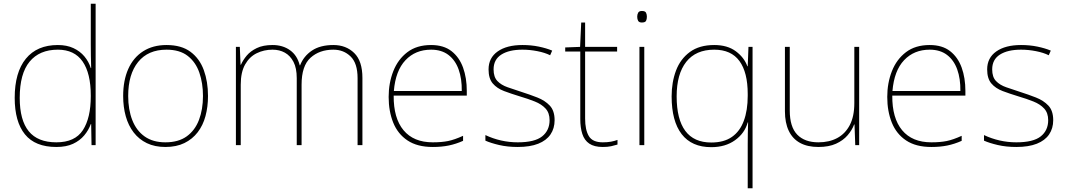

<svg xmlns="http://www.w3.org/2000/svg" viewBox="-20 -780 5728 1032"><path d="M283 10Q169 10 114 -58Q59 -126 59 -254Q59 -391 119 -464.5Q179 -538 291 -538Q339 -538 374.5 -521.5Q410 -505 433.5 -477Q457 -449 468 -414H470Q469 -448 468.5 -480Q468 -512 468 -543V-760H494V0H472L470 -113H468Q456 -80 432.5 -52Q409 -24 372.5 -7Q336 10 283 10ZM283 -15Q383 -15 425.5 -80.5Q468 -146 468 -263V-266Q468 -386 424 -449.5Q380 -513 291 -513Q192 -513 139 -448.5Q86 -384 86 -254Q86 -134 134.5 -74.5Q183 -15 283 -15Z M1098 -264Q1098 -206 1084.5 -156Q1071 -106 1042.5 -69Q1014 -32 971 -11Q928 10 869 10Q812 10 769.5 -10.5Q727 -31 698.5 -68Q670 -105 656 -155Q642 -205 642 -264Q642 -348 669.5 -409.5Q697 -471 749.5 -504.5Q802 -538 875 -538Q955 -538 1004 -501.5Q1053 -465 1075.5 -403Q1098 -341 1098 -264ZM669 -264Q669 -191 691 -134.5Q713 -78 757.5 -46.5Q802 -15 869 -15Q939 -15 983.5 -47Q1028 -79 1049.5 -135.5Q1071 -192 1071 -264Q1071 -333 1051.5 -389.5Q1032 -446 989 -479.5Q946 -513 875 -513Q776 -513 722.5 -447Q669 -381 669 -264Z M1772 -538Q1840 -538 1884 -495Q1928 -452 1928 -361V0H1902V-360Q1902 -440 1864.5 -476.5Q1827 -513 1772 -513Q1697 -513 1649 -469.5Q1601 -426 1601 -325V0H1575V-360Q1575 -414 1557.5 -447.5Q1540 -481 1511 -497Q1482 -513 1445 -513Q1399 -513 1360 -494Q1321 -475 1297.5 -433.5Q1274 -392 1274 -325V0H1248V-528H1269L1273 -432H1275Q1286 -457 1306 -481Q1326 -505 1360 -521.5Q1394 -538 1445 -538Q1500 -538 1539 -510Q1578 -482 1591 -429H1593Q1612 -478 1656.5 -508Q1701 -538 1772 -538Z M2297 -538Q2365 -538 2407 -505Q2449 -472 2469 -416.5Q2489 -361 2489 -291V-266H2096Q2095 -145 2149 -80Q2203 -15 2306 -15Q2354 -15 2388.5 -22Q2423 -29 2469 -50V-23Q2431 -6 2392.5 2Q2354 10 2306 10Q2223 10 2170.5 -25Q2118 -60 2093.5 -121Q2069 -182 2069 -259Q2069 -334 2094 -397.5Q2119 -461 2169.5 -499.5Q2220 -538 2297 -538ZM2297 -513Q2213 -513 2159.5 -456.5Q2106 -400 2097 -291H2462Q2463 -357 2445 -407Q2427 -457 2390 -485Q2353 -513 2297 -513Z M2961 -134Q2961 -90 2939 -57.5Q2917 -25 2873 -7.5Q2829 10 2763 10Q2708 10 2663 -0.5Q2618 -11 2589 -24V-54Q2629 -35 2673 -25Q2717 -15 2763 -15Q2854 -15 2894 -47Q2934 -79 2934 -134Q2934 -173 2912.5 -196.5Q2891 -220 2854.5 -234.5Q2818 -249 2774 -262Q2728 -276 2689.5 -290.5Q2651 -305 2628.5 -331.5Q2606 -358 2606 -407Q2606 -469 2655 -503.5Q2704 -538 2788 -538Q2835 -538 2876 -529.5Q2917 -521 2948 -508L2937 -483Q2909 -497 2868.5 -505Q2828 -513 2788 -513Q2716 -513 2674.5 -486.5Q2633 -460 2633 -407Q2633 -366 2653.5 -344.5Q2674 -323 2708.5 -311Q2743 -299 2783 -286Q2827 -272 2868 -256Q2909 -240 2935 -212.5Q2961 -185 2961 -134Z M3220 -15Q3245 -15 3264 -18.5Q3283 -22 3299 -28V-3Q3283 2 3264.5 6Q3246 10 3220 10Q3174 10 3147.5 -8Q3121 -26 3110 -60Q3099 -94 3099 -140V-503H3018V-525L3098 -528L3104 -659H3125V-528H3297V-503H3125V-143Q3125 -82 3145 -48.5Q3165 -15 3220 -15Z M3443 -528V0H3417V-528ZM3430 -721Q3448 -721 3452.5 -711.5Q3457 -702 3457 -690Q3457 -677 3452.5 -668Q3448 -659 3430 -659Q3415 -659 3410 -668Q3405 -677 3405 -690Q3405 -702 3410 -711.5Q3415 -721 3430 -721Z M3999 -3Q3999 -27 3999.5 -62Q4000 -97 4001 -122H3999Q3983 -64 3931 -26.5Q3879 11 3803 11Q3698 11 3644 -59Q3590 -129 3590 -262Q3590 -338 3613.5 -400.5Q3637 -463 3688 -500.5Q3739 -538 3819 -538Q3890 -538 3935 -504.5Q3980 -471 3997 -424H3999L4003 -528H4025V232H3999ZM3803 -14Q3871 -14 3914 -44Q3957 -74 3978 -130.5Q3999 -187 3999 -265V-275Q3999 -391 3954.5 -452Q3910 -513 3819 -513Q3720 -513 3668.5 -447.5Q3617 -382 3617 -262Q3617 -139 3663.5 -76.5Q3710 -14 3803 -14Z M4598 -528V0H4577L4573 -111H4571Q4560 -81 4536 -53Q4512 -25 4473.5 -7.5Q4435 10 4379 10Q4320 10 4280 -12Q4240 -34 4219.5 -77Q4199 -120 4199 -182V-528H4225V-186Q4225 -98 4265 -56.5Q4305 -15 4379 -15Q4437 -15 4480 -38Q4523 -61 4547.5 -107.5Q4572 -154 4572 -226V-528Z M4977 -538Q5045 -538 5087 -505Q5129 -472 5149 -416.5Q5169 -361 5169 -291V-266H4776Q4775 -145 4829 -80Q4883 -15 4986 -15Q5034 -15 5068.5 -22Q5103 -29 5149 -50V-23Q5111 -6 5072.5 2Q5034 10 4986 10Q4903 10 4850.5 -25Q4798 -60 4773.5 -121Q4749 -182 4749 -259Q4749 -334 4774 -397.5Q4799 -461 4849.5 -499.5Q4900 -538 4977 -538ZM4977 -513Q4893 -513 4839.5 -456.5Q4786 -400 4777 -291H5142Q5143 -357 5125 -407Q5107 -457 5070 -485Q5033 -513 4977 -513Z M5641 -134Q5641 -90 5619 -57.5Q5597 -25 5553 -7.5Q5509 10 5443 10Q5388 10 5343 -0.5Q5298 -11 5269 -24V-54Q5309 -35 5353 -25Q5397 -15 5443 -15Q5534 -15 5574 -47Q5614 -79 5614 -134Q5614 -173 5592.5 -196.5Q5571 -220 5534.5 -234.5Q5498 -249 5454 -262Q5408 -276 5369.5 -290.5Q5331 -305 5308.5 -331.5Q5286 -358 5286 -407Q5286 -469 5335 -503.5Q5384 -538 5468 -538Q5515 -538 5556 -529.5Q5597 -521 5628 -508L5617 -483Q5589 -497 5548.5 -505Q5508 -513 5468 -513Q5396 -513 5354.5 -486.5Q5313 -460 5313 -407Q5313 -366 5333.5 -344.5Q5354 -323 5388.5 -311Q5423 -299 5463 -286Q5507 -272 5548 -256Q5589 -240 5615 -212.5Q5641 -185 5641 -134Z"/></svg>

Font: Noto Sans Armenian Thin
Style: Regular
Weight: 250
Version: Version 2.007